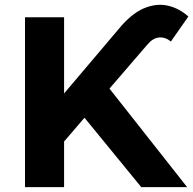

<svg xmlns="http://www.w3.org/2000/svg" viewBox="-20 -771 796 791"><path d="M83 0V-700H244V-386L483 -668Q532 -722 581 -740Q630 -758 674.5 -747Q719 -736 756 -703L684 -600Q661 -619 635 -616.5Q609 -614 586 -586L431 -406L751 0H562L328 -286L244 -188V0Z"/></svg>

Font: Montserrat
Style: Bold
Weight: 700
Designer: Julieta Ulanovsky
Foundry: Julieta Ulanovsky
Version: Version 9.000; ttfautohint (v1.8.4.7-5d5b)